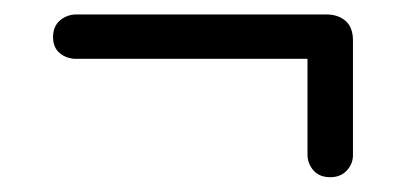

<svg xmlns="http://www.w3.org/2000/svg" viewBox="-20 -446 571 266"><path d="M53.5 -394.5Q53.5 -409.5 63.2 -417.8Q73 -426 86 -426H432Q448.5 -426 458.8 -417Q469 -408 469 -390V-231Q469 -219 460.5 -209.8Q452 -200.5 437.5 -200.5Q422.5 -200.5 414.2 -210Q406 -219.5 406 -232V-364.5H85.5Q72.5 -364.5 63 -372.2Q53.5 -380 53.5 -394.5Z"/></svg>

Font: Fraunces 72pt S050 SemiBold
Style: Regular
Weight: 600
Version: Version 1.000; ttfautohint (v1.8.3)